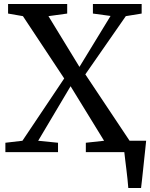

<svg xmlns="http://www.w3.org/2000/svg" viewBox="-20 -763 754 963"><path d="M623.5 180Q622 159.5 619.5 135.8Q617 112 614 87.8Q611 63.5 608.2 40.8Q605.5 18 603.5 0L559.5 -57H713Q711 -37 708.5 -13.2Q706 10.5 703.2 36.2Q700.5 62 697.8 87.5Q695 113 692.5 136.8Q690 160.5 687.5 180ZM92.5 -57 302 -369.5 95 -682 20.5 -695V-743H317V-695L223 -682L378.5 -427.5L534.5 -683L446 -695V-743H690.5V-695L611 -682L408 -390L630 -57L706.5 -47V0H410.5V-47L502 -57L334 -330.5L171.5 -57L271 -47V0H7V-47Z"/></svg>

Font: Merriweather 28pt
Style: Regular
Weight: 400
Version: Version 2.100